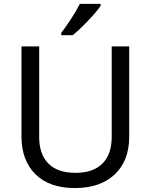

<svg xmlns="http://www.w3.org/2000/svg" viewBox="-20 -951 771 981"><path d="M640.1 -713.9V-252Q640.1 -129.9 566.4 -60.1Q492.7 9.8 361.8 9.8Q232.4 9.8 161.1 -60.8Q89.8 -131.3 89.8 -253.9V-713.9H180.2V-251Q180.2 -163.6 226.8 -115.7Q273.4 -67.9 367.2 -67.9Q455.6 -67.9 503.2 -115.2Q550.8 -162.6 550.8 -252V-713.9ZM293 -783.2Q311.5 -806.6 340.1 -849.9Q368.7 -893.1 388.2 -931.2H494.1V-920.9Q472.7 -889.6 427.2 -842.3Q381.8 -794.9 351.1 -771H293Z"/></svg>

Font: NotoSans
Style: Regular
Weight: 400
Designer: Monotype Design team
Foundry: Monotype Imaging Inc.
Version: Version 1.04; ttfautohint (v1.4.1)